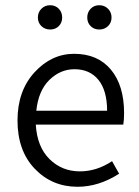

<svg xmlns="http://www.w3.org/2000/svg" viewBox="-20 -703 532 735"><path d="M205 -603Q192 -590 172 -590Q152 -590 138.5 -603Q125 -616 125 -636Q125 -656 138.5 -669.5Q152 -683 172 -683Q192 -683 205 -669.5Q218 -656 218 -636Q218 -616 205 -603ZM393.5 -603Q380 -590 360 -590Q340 -590 327 -603Q314 -616 314 -636Q314 -656 327 -669.5Q340 -683 360 -683Q380 -683 393.5 -669.5Q407 -656 407 -636Q407 -616 393.5 -603ZM455 -270Q455 -244 452 -226H117Q122 -141 169.5 -94Q217 -47 286 -47Q350 -47 409 -86L436 -38Q358 12 277 12Q179 12 113 -57Q47 -126 47 -242Q47 -355 112 -426Q177 -497 264 -497Q354 -497 404.5 -436.5Q455 -376 455 -270ZM119 -279H390Q390 -356 357 -397Q324 -438 265 -438Q211 -438 169 -397Q127 -356 119 -279Z"/></svg>

Font: Assistant
Style: Regular
Weight: 400
Designer: Hebrew By Ben Nathan, Latin by Paul Hunt
Version: Version 2.001;PS 002.001;hotconv 1.0.88;makeotf.lib2.5.64775